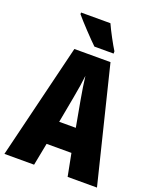

<svg xmlns="http://www.w3.org/2000/svg" viewBox="-167 -1023 908 1119"><g transform="rotate(20 287.0 -463.5)"><path d="M320 -927H138V-917C164 -885 247 -797 279 -767H398V-781C380 -809 337 -888 320 -927ZM392 0H574L398 -714H174L0 0H184L211 -139H365ZM310 -445 339 -285H236L266 -447C276 -500 284 -551 288 -589C293 -549 300 -498 310 -445Z"/></g></svg>

Font: Noto Sans Arabic UI XCn Bk
Style: Regular
Weight: 900
Width: 2
Designer: Monotype Design Team, Nadine Chahine and Nizar Qandah
Foundry: Monotype Imaging Inc.
Version: Version 2.010